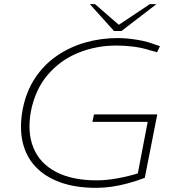

<svg xmlns="http://www.w3.org/2000/svg" viewBox="-20 -893 842 923"><path d="M442 10Q343 10 269.5 -16.5Q196 -43 150 -92.5Q104 -142 88.5 -211.5Q73 -281 89 -367Q106 -454 149 -518.5Q192 -583 254.5 -625.5Q317 -668 391.5 -689Q466 -710 545 -710Q575 -710 605.5 -706.5Q636 -703 664.5 -697Q693 -691 717 -682L749 -671L735 -642L702 -651Q661 -664 620 -669Q579 -674 539 -674Q442 -674 356 -639Q270 -604 210 -534Q150 -464 129 -360Q110 -258 140.5 -183Q171 -108 248.5 -67Q326 -26 446 -26Q491 -26 546 -36Q601 -46 651 -62L637 -31L690 -307H424L432 -343H736L676 -38Q636 -23 596 -12Q556 -1 517.5 4.5Q479 10 442 10ZM528 -744 547 -771 700 -873H732L564 -744ZM528 -744 412 -873H437L559 -767L564 -744Z"/></svg>

Font: REM Thin
Style: Italic
Weight: 250
Italic angle: -11°
Designer: Octavio Pardo
Foundry: Ashler Design
Version: Version 1.005;gftools[0.9.28]